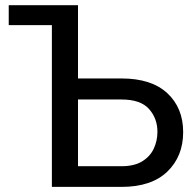

<svg xmlns="http://www.w3.org/2000/svg" viewBox="-20 -732 756 752"><path d="M14.2 -633.5V-711.6H285.5V-424.7H456Q573.2 -424.7 635.3 -367Q697.4 -309.3 697.4 -214.5Q697.4 -119.7 635.3 -59.8Q573.2 0 456 0H183.2V-633.5ZM285.5 -81H456Q505.7 -81 536.8 -100Q567.8 -119 582.2 -149.7Q596.6 -180.4 596.6 -215.9Q596.6 -268.1 563.6 -305.2Q530.5 -342.3 456 -342.3H285.5Z"/></svg>

Font: Interface
Style: Regular
Weight: 400
Designer: Rasmus Andersson
Foundry: rsms
Version: Version 1.8